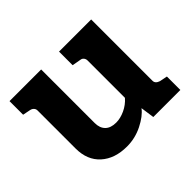

<svg xmlns="http://www.w3.org/2000/svg" viewBox="-117 -653 828 828"><g transform="rotate(-45 297.0 -238.5)"><path d="M573 -82V0H408L399 -63Q378 -35 333 -12.5Q288 10 238 10Q164 10 119.5 -30Q75 -70 75 -141V-373Q75 -382 69 -388.5Q63 -395 53 -397L18 -404V-487H211V-160Q211 -130 228 -113Q245 -96 278 -96Q304 -96 332 -109Q360 -122 380 -145V-373Q380 -382 374.5 -389Q369 -396 359 -397L320 -404V-487H516V-113Q516 -96 538 -89Z"/></g></svg>

Font: Enriqueta
Style: Bold
Weight: 700
Designer: Viviana Monsalve, Gustavo Ibarra
Foundry: 72Puntos
Version: Version 2.000